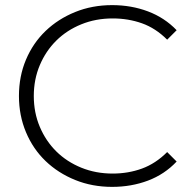

<svg xmlns="http://www.w3.org/2000/svg" viewBox="-20 -725 757 750"><path d="M418 5Q340 5 273.5 -22Q207 -49 158 -96Q109 -143 81.5 -208.5Q54 -274 54 -350Q54 -427 81.5 -492Q109 -557 158 -604Q207 -651 273.5 -678Q340 -705 418 -705Q493 -705 558 -680.5Q623 -656 670 -607L633 -570Q588 -615 534.5 -634Q481 -653 420 -653Q354 -653 297.5 -630Q241 -607 200 -566.5Q159 -526 135.5 -470.5Q112 -415 112 -350Q112 -285 135.5 -229.5Q159 -174 200 -133.5Q241 -93 297.5 -70Q354 -47 420 -47Q481 -47 534.5 -66.5Q588 -86 633 -131L670 -94Q623 -44 558 -19.5Q493 5 418 5Z"/></svg>

Font: Montserrat-Alt1 Light
Style: Regular
Weight: 300
Designer: Differentunic
Foundry: Differentunic
Version: Version 7.222